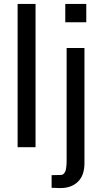

<svg xmlns="http://www.w3.org/2000/svg" viewBox="-20 -742 505 968"><path d="M159.2 0H68.8V-722.2H159.2ZM285.2 140.1H284.2Q290 140.1 294.7 138.4Q299.3 136.7 302.5 132.6Q305.7 128.4 308.1 124.5Q310.5 120.6 312 113Q313.5 105.5 314.2 100.1Q314.9 94.7 315.4 84.7Q315.9 74.7 315.9 69.1Q315.9 63.5 315.9 51.8Q315.9 50.3 315.9 49.8V-500H405.8V80.1Q405.8 142.6 372.8 174.3Q339.8 206.1 285.2 206.1H275.9Q267.1 205.1 251 205.1H240.2V141.1Q259.3 140.1 285.2 140.1ZM415 -629.9H309.1V-722.2H415Z"/></svg>

Font: Perun
Style: Regular
Weight: 400
Version: Version 1.0000